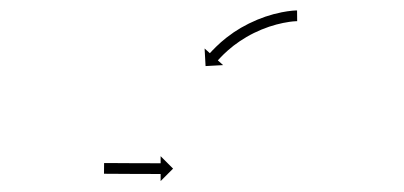

<svg xmlns="http://www.w3.org/2000/svg" viewBox="-20 -578 754 358"><path d="M175.2 -274C174.8 -274 174.4 -274 174.1 -274L173.9 -254C174.3 -254 174.7 -254 175.1 -254C176.2 -254 177.4 -254 178.5 -254C180.2 -253.9 181.9 -253.9 183.7 -253.9C185.9 -253.9 188.2 -253.9 190.4 -253.9C193.1 -253.9 195.8 -253.9 198.4 -253.9C201.4 -253.8 204.4 -253.8 207.3 -253.8C210.5 -253.8 213.7 -253.8 216.9 -253.8C220.1 -253.8 223.4 -253.7 226.7 -253.7C230 -253.7 233.3 -253.7 236.6 -253.7C239.7 -253.7 242.9 -253.7 246.1 -253.7C249.1 -253.7 252 -253.7 255 -253.7C257.7 -253.6 260.3 -253.6 263 -253.6C265.2 -253.6 267.5 -253.6 269.8 -253.6C271.5 -253.6 273.2 -253.6 275 -253.6C276.1 -253.6 277.2 -253.6 278.3 -253.6C278.7 -253.6 279.1 -253.6 279.5 -253.6L279.5 -240.4L302.7 -263.6L279.5 -286.8L279.5 -273.6C279.1 -273.6 278.7 -273.6 278.3 -273.6C277.2 -273.6 276.1 -273.6 275 -273.6C273.2 -273.6 271.5 -273.6 269.8 -273.6C267.5 -273.6 265.3 -273.6 263 -273.6C260.4 -273.6 257.7 -273.6 255.1 -273.7C252.1 -273.7 249.1 -273.7 246.1 -273.7C243 -273.7 239.8 -273.7 236.6 -273.7C233.3 -273.7 230.1 -273.7 226.8 -273.7C223.5 -273.7 220.2 -273.8 216.9 -273.8C213.8 -273.8 210.6 -273.8 207.4 -273.8C204.5 -273.8 201.5 -273.8 198.5 -273.9C195.9 -273.9 193.2 -273.9 190.5 -273.9C188.3 -273.9 186 -273.9 183.8 -273.9C182.1 -273.9 180.3 -273.9 178.6 -274C177.5 -274 176.4 -274 175.2 -274ZM532.2 -538.5C532.9 -538.5 533.5 -538.5 534.1 -538.5L533.9 -558.5C533.2 -558.5 532.5 -558.5 531.8 -558.5C531.8 -558.5 531.7 -558.5 531.7 -558.5C531.6 -558.5 531.6 -558.5 531.6 -558.5C529.6 -558.4 527.6 -558.2 525.6 -558.1C525.6 -558.1 525.5 -558.1 525.5 -558.1C525.5 -558.1 525.4 -558.1 525.4 -558.1C522.4 -557.8 519.4 -557.4 516.4 -557C516.4 -557 516.3 -557 516.3 -557C516.2 -557 516.2 -557 516.2 -557C512.3 -556.4 508.4 -555.7 504.6 -555C504.6 -555 504.6 -555 504.5 -555C504.5 -555 504.4 -554.9 504.4 -554.9C499.9 -554 495.4 -552.9 491 -551.8C491 -551.8 490.9 -551.8 490.9 -551.8C490.8 -551.8 490.8 -551.8 490.8 -551.8C485.8 -550.4 480.9 -548.9 476 -547.3C476 -547.3 475.9 -547.3 475.9 -547.3C475.8 -547.3 475.8 -547.3 475.8 -547.3C470.6 -545.5 465.5 -543.6 460.4 -541.5C460.4 -541.5 460.3 -541.5 460.3 -541.5C460.2 -541.5 460.1 -541.4 460.1 -541.4C454.9 -539.2 449.8 -536.9 444.7 -534.4C444.7 -534.4 444.6 -534.4 444.5 -534.4C444.5 -534.4 444.4 -534.3 444.4 -534.3C439.4 -531.8 434.4 -529.1 429.5 -526.3C429.5 -526.3 429.4 -526.3 429.4 -526.2C429.3 -526.2 429.3 -526.2 429.3 -526.2C424.6 -523.3 419.9 -520.4 415.3 -517.4C415.3 -517.4 415.3 -517.3 415.2 -517.3C415.2 -517.3 415.1 -517.2 415.1 -517.2C410.9 -514.3 406.8 -511.3 402.7 -508.1C402.7 -508.1 402.6 -508.1 402.6 -508.1C402.6 -508 402.5 -508 402.5 -508C398.9 -505.1 395.4 -502.2 391.9 -499.2C391.9 -499.2 391.9 -499.2 391.8 -499.1C391.8 -499.1 391.8 -499.1 391.8 -499.1C388.9 -496.5 386 -493.8 383.2 -491.1C383.2 -491.1 383.2 -491.1 383.1 -491.1C383.1 -491.1 383.1 -491 383.1 -491C381 -488.9 378.8 -486.8 376.8 -484.6C376.8 -484.6 376.7 -484.6 376.7 -484.6C376.7 -484.6 376.7 -484.6 376.7 -484.6C375.4 -483.2 374 -481.7 372.7 -480.3C372.7 -480.3 372.7 -480.3 372.7 -480.3C372.7 -480.3 372.7 -480.3 372.7 -480.3C372.2 -479.8 371.8 -479.3 371.3 -478.8L361.5 -487.6L363.3 -454.8L396 -456.6L386.2 -465.4C386.7 -465.9 387.1 -466.4 387.5 -466.9C387.5 -466.9 387.5 -466.9 387.5 -466.9C387.5 -466.9 387.5 -466.8 387.5 -466.8C388.7 -468.2 390 -469.5 391.2 -470.8C391.2 -470.8 391.2 -470.8 391.2 -470.8C391.2 -470.8 391.2 -470.8 391.2 -470.8C393.1 -472.8 395.1 -474.8 397.1 -476.8C397.1 -476.8 397.1 -476.8 397.1 -476.8C397.1 -476.7 397 -476.7 397 -476.7C399.7 -479.2 402.4 -481.7 405.1 -484.2C405.1 -484.2 405.1 -484.2 405 -484.1C405 -484.1 405 -484.1 405 -484.1C408.3 -486.9 411.6 -489.7 415 -492.4C415 -492.4 415 -492.4 414.9 -492.3C414.9 -492.3 414.8 -492.3 414.8 -492.3C418.7 -495.2 422.6 -498.1 426.6 -500.8C426.6 -500.8 426.5 -500.8 426.5 -500.8C426.5 -500.7 426.4 -500.7 426.4 -500.7C430.7 -503.6 435.1 -506.3 439.6 -509C439.6 -509 439.5 -509 439.5 -509C439.4 -508.9 439.4 -508.9 439.4 -508.9C444 -511.6 448.7 -514.1 453.5 -516.5C453.5 -516.5 453.5 -516.5 453.4 -516.5C453.3 -516.4 453.3 -516.4 453.3 -516.4C458.1 -518.7 463 -520.9 467.9 -523C467.9 -523 467.9 -523 467.8 -523C467.8 -523 467.7 -522.9 467.7 -522.9C472.6 -524.9 477.4 -526.7 482.3 -528.4C482.3 -528.4 482.3 -528.4 482.2 -528.3C482.2 -528.3 482.1 -528.3 482.1 -528.3C486.7 -529.8 491.4 -531.2 496.1 -532.5C496.1 -532.5 496 -532.5 496 -532.4C495.9 -532.4 495.9 -532.4 495.9 -532.4C500.1 -533.5 504.3 -534.5 508.6 -535.4C508.6 -535.4 508.5 -535.4 508.5 -535.4C508.4 -535.4 508.4 -535.3 508.4 -535.3C512 -536 515.6 -536.7 519.2 -537.2C519.2 -537.2 519.1 -537.2 519.1 -537.2C519 -537.2 519 -537.2 519 -537.2C521.8 -537.6 524.5 -537.9 527.3 -538.2C527.3 -538.2 527.3 -538.2 527.2 -538.2C527.2 -538.1 527.1 -538.1 527.1 -538.1C528.9 -538.3 530.6 -538.4 532.4 -538.5C532.4 -538.5 532.4 -538.5 532.3 -538.5C532.3 -538.5 532.2 -538.5 532.2 -538.5Z"/></svg>

Font: FRB American Cursive Just Arrows Extralight
Style: Italic
Weight: 200
Italic angle: -25°
Version: Version 2.0;Modular Font Editor K font №1